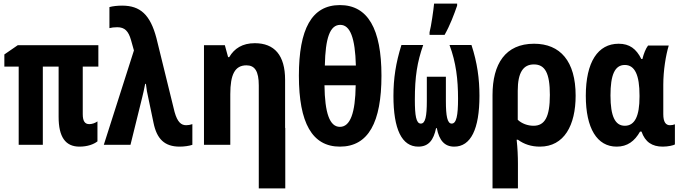

<svg xmlns="http://www.w3.org/2000/svg" viewBox="-20 -798 3750 1058"><path d="M418 10C462 10 497 -3 517 -19V-129C504 -120 488 -114 472 -114C448 -114 436 -130 436 -169V-431H522V-549H78L4 -498V-431H83V0H216V-431H303V-154C303 -44 340 10 418 10Z M970 10C995 10 1023 6 1040 0V-114C1029 -110 1017 -108 1006 -108C979 -108 958 -124 942 -181L842 -588C808 -717 753 -767 653 -767C626 -767 601 -764 583 -759V-643C595 -646 608 -648 626 -648C668 -648 688 -626 702 -577L718 -520L552 0H699L764 -263C768 -279 775 -309 780 -336H784C787 -308 791 -284 798 -255L826 -121C844 -33 886 10 970 10Z M1104 0H1249V-279C1249 -387 1274 -438 1338 -438C1384 -438 1406 -406 1406 -327V-93V240H1552V-93H1551V-358C1551 -494 1492 -560 1384 -560C1316 -560 1271 -531 1243 -483H1237L1219 -549H1104Z M1853 10C2010 10 2082 -124 2082 -381C2082 -639 2007 -770 1853 -770C1697 -770 1627 -637 1627 -381C1627 -121 1700 10 1853 10ZM1941 -437H1770C1773 -588 1798 -661 1855 -661C1910 -661 1937 -588 1941 -437ZM1853 -99C1796 -99 1770 -176 1768 -328H1940C1938 -175 1910 -99 1853 -99Z M2347 -620V-606H2430C2460 -659 2482 -718 2499 -767V-778H2372C2369 -745 2356 -653 2347 -620ZM2285 10C2342 10 2369 -26 2383 -92H2387C2400 -24 2430 10 2483 10C2574 10 2622 -86 2622 -270C2622 -363 2610 -453 2578 -550H2457C2493 -454 2504 -360 2504 -254C2504 -161 2495 -117 2469 -117C2445 -117 2437 -158 2437 -242V-375H2332V-242C2332 -157 2324 -117 2299 -117C2273 -117 2266 -161 2266 -249C2266 -376 2279 -456 2312 -550H2192C2161 -451 2148 -366 2148 -269C2148 -86 2194 10 2285 10Z M2694 -274V240H2834V104C2834 63 2832 18 2827 -28H2834C2868 -3 2908 10 2955 10C3089 10 3152 -108 3152 -271C3152 -461 3067 -557 2923 -557C2765 -557 2694 -446 2694 -274ZM2920 -105C2888 -105 2855 -117 2833 -138V-298C2833 -398 2863 -443 2922 -443C2983 -443 3010 -396 3010 -275C3010 -152 2981 -105 2920 -105Z M3378 10C3437 10 3477 -20 3507 -73H3515C3535 -15 3574 10 3632 10C3662 10 3691 3 3699 -2V-113C3692 -110 3681 -108 3672 -108C3649 -108 3635 -125 3635 -169V-331C3635 -410 3649 -494 3665 -547H3551C3538 -530 3527 -502 3520 -473H3514C3486 -529 3449 -557 3389 -557C3275 -557 3208 -457 3208 -270C3208 -91 3270 10 3378 10ZM3423 -105C3370 -105 3344 -156 3344 -272C3344 -384 3367 -440 3423 -440C3479 -440 3504 -383 3504 -272V-265C3504 -158 3478 -105 3423 -105Z"/></svg>

Font: Noto Sans Mono Condensed ExtraBold
Style: Regular
Weight: 800
Width: 3
Designer: Monotype Design Team
Foundry: Monotype Imaging Inc.
Version: Version 2.014